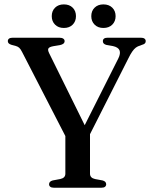

<svg xmlns="http://www.w3.org/2000/svg" viewBox="-20 -876 711 896"><path d="M390.5 -231 300 -212 83 -633.5Q76 -647.5 69.5 -653.2Q63 -659 52 -662L34.5 -666.5Q24.5 -669.5 20.5 -673.8Q16.5 -678 16.5 -684Q16.5 -691.5 22.2 -695.8Q28 -700 39.5 -700H257Q268.5 -700 275 -695.8Q281.5 -691.5 281.5 -684Q281.5 -670 259.5 -665.5L229 -660.5Q210 -657 206 -650Q202 -643 209 -628.5L388 -266L352 -245.5L532.5 -604Q543.5 -626.5 537.8 -641Q532 -655.5 507 -661L476 -666.5Q468.5 -668.5 464.2 -672.8Q460 -677 460 -684Q460 -691.5 465.5 -695.8Q471 -700 482.5 -700H637Q648.5 -700 654.2 -695.8Q660 -691.5 660 -684Q660 -677.5 656.2 -673.5Q652.5 -669.5 642 -666.5L634.5 -663.5Q623 -660.5 614.2 -654Q605.5 -647.5 597 -635.2Q588.5 -623 578 -601.5ZM285 -255 400 -255.5V-65.5Q400 -55.5 406 -49.2Q412 -43 423.5 -40.5L458.5 -34Q475.5 -29.5 475.5 -16Q475.5 -9 470.2 -4.5Q465 0 453.5 0H231Q220 0 214.5 -4.5Q209 -9 209 -16Q209 -29.5 226 -34L261 -40.5Q273 -43 279 -49.2Q285 -55.5 285 -65.5ZM278 -745.5Q252.5 -745.5 237 -761Q221.5 -776.5 221.5 -800.5Q221.5 -825 237 -840.2Q252.5 -855.5 278 -855.5Q304 -855.5 319.2 -840.2Q334.5 -825 334.5 -800.5Q334.5 -776.5 319.2 -761Q304 -745.5 278 -745.5ZM462.5 -745.5Q437 -745.5 421.5 -761Q406 -776.5 406 -800.5Q406 -825 421.5 -840.2Q437 -855.5 462.5 -855.5Q488.5 -855.5 504 -840.2Q519.5 -825 519.5 -800.5Q519.5 -776.5 504 -761Q488.5 -745.5 462.5 -745.5Z"/></svg>

Font: Fraunces 36pt
Style: Regular
Weight: 400
Version: Version 1.000;[b76b70a41]